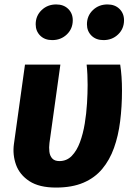

<svg xmlns="http://www.w3.org/2000/svg" viewBox="-20 -820 594 857"><path d="M366.7 -531.6H516.5Q520.5 -505.7 522.5 -477Q524.5 -448.2 524.5 -415.9Q524.5 -344.1 516.3 -278.9Q508.2 -213.7 488.8 -159.7Q469.5 -105.7 436.2 -65.9Q403 -26.1 352.3 -4.5Q301.6 17.2 229.8 17.2Q155.1 17.2 111.5 -11.2Q67.8 -39.7 51.6 -84.4Q35.5 -129.2 42.2 -177.5L91.5 -531.6H249.5L200.8 -182.3Q198.1 -161.7 200.4 -142.9Q202.7 -124.1 213.3 -112.6Q224 -101 245.2 -101Q277.8 -101 300.4 -124.2Q322.9 -147.3 336.9 -185.3Q350.9 -223.2 358.3 -268.4Q365.7 -313.6 368.4 -359Q371.1 -404.4 371.1 -441Q371.1 -463.4 370.1 -486.2Q369.1 -509.1 366.7 -531.6ZM213.1 -641Q179.7 -641 159.5 -661Q139.3 -681 139.3 -711.5Q139.3 -749.6 165.8 -774.9Q192.2 -800.2 230.9 -800.2Q264.3 -800.2 284.6 -780.1Q304.8 -760.1 304.8 -729.7Q304.8 -691.6 278.3 -666.3Q251.8 -641 213.1 -641ZM442 -641Q408.5 -641 388.3 -661Q368.1 -681 368.1 -711.5Q368.1 -749.6 394.6 -774.9Q421 -800.2 459.8 -800.2Q493.2 -800.2 513.4 -780.1Q533.6 -760.1 533.6 -729.7Q533.6 -691.6 507.1 -666.3Q480.7 -641 442 -641Z"/></svg>

Font: Fira Sans Variable
Style: Italic
Weight: 397
Italic angle: -8°
Designer: Carrois Corporate & Edenspiekermann AG
Foundry: Carrois Corporate GbR & Edenspiekermann AG
Version: Version 4.202